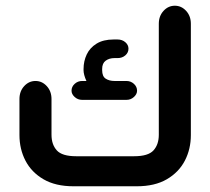

<svg xmlns="http://www.w3.org/2000/svg" viewBox="-20 -651 734 671"><path d="M458 0H237Q174 0 132 -24.5Q90 -49 69 -89.5Q48 -130 48 -179V-305Q48 -332 64.5 -350Q81 -368 104 -368Q127 -368 143.5 -350Q160 -332 160 -305V-180Q160 -146 178.5 -125.5Q197 -105 246 -105H449Q498 -105 516.5 -125.5Q535 -146 535 -180V-568Q535 -595 551.5 -613Q568 -631 591 -631Q614 -631 630.5 -613Q647 -595 647 -568V-179Q647 -130 626 -89.5Q605 -49 563 -24.5Q521 0 458 0ZM377 -513H391Q407 -513 418 -503.5Q429 -494 429 -481Q429 -467 418 -457.5Q407 -448 391 -448H380Q362 -448 349.5 -439Q337 -430 337 -410V-406Q337 -384 349.5 -376Q362 -368 380 -368H422Q437 -368 448 -358Q459 -348 459 -334Q459 -322 448 -312Q437 -302 422 -302H267Q252 -302 241 -312Q230 -322 230 -334Q230 -348 241 -358Q252 -368 267 -368H282Q277 -379 274.5 -388.5Q272 -398 272 -405V-410Q272 -437 283 -460.5Q294 -484 317.5 -498.5Q341 -513 377 -513Z"/></svg>

Font: Beiruti
Style: Bold
Weight: 700
Designer: Arlette Boutros
Foundry: Boutros
Version: Version 1.41